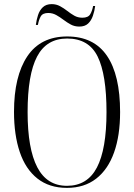

<svg xmlns="http://www.w3.org/2000/svg" viewBox="-20 -902 652 932"><path d="M305 10Q219 10 161.5 -35.5Q104 -81 76 -164Q48 -247 48 -359Q48 -532 112.5 -628.5Q177 -725 306 -725Q435 -725 499 -631.5Q563 -538 563 -358Q563 -244 533.5 -161.5Q504 -79 446.5 -34.5Q389 10 305 10ZM305 0Q404 0 450.5 -89Q497 -178 497 -358Q497 -540 454 -627.5Q411 -715 306 -715Q206 -715 160 -627.5Q114 -540 114 -358Q114 -180 161 -90Q208 0 305 0ZM365 -773Q342 -773 323.5 -783Q305 -793 288 -806Q271 -819 253 -829Q235 -839 214 -839Q187 -839 177.5 -822Q168 -805 164 -781H154Q157 -805 164.5 -828.5Q172 -852 188 -867Q204 -882 231 -882Q253 -882 271.5 -872Q290 -862 306.5 -849Q323 -836 340.5 -826Q358 -816 380 -816Q408 -816 418 -833Q428 -850 432 -873H442Q439 -849 431 -825.5Q423 -802 407.5 -787.5Q392 -773 365 -773Z"/></svg>

Font: Noto Serif Display Condensed Light
Style: Regular
Weight: 300
Width: 3
Designer: Monotype Design Team
Foundry: Monotype Imaging Inc.
Version: Version 2.009